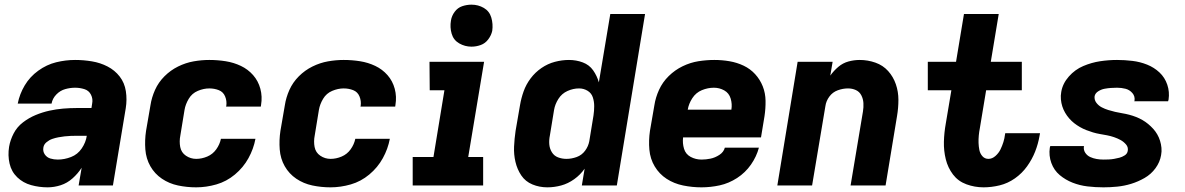

<svg xmlns="http://www.w3.org/2000/svg" viewBox="-20 -795 5080 823"><path d="M184 8Q212 8 240 -1Q268 -10 291 -30.5Q314 -51 330 -76L317 0H464L519 -331Q525 -368 519.5 -404Q514 -440 493 -467Q472 -494 441 -510Q410 -526 374 -532Q338 -538 302 -538Q261 -538 220.5 -528Q180 -518 144 -492Q108 -466 86 -429Q64 -392 56 -351H201Q205 -373 221.5 -390Q238 -407 259.5 -413Q281 -419 302 -419Q322 -419 341.5 -413Q361 -407 370 -389Q379 -371 375 -351L372 -332H310Q280 -332 250.5 -329.5Q221 -327 191.5 -320.5Q162 -314 133 -302Q104 -290 78.5 -270.5Q53 -251 38.5 -223Q24 -195 19 -166Q13 -129 21 -94Q29 -59 54 -35Q79 -11 113.5 -1.5Q148 8 184 8ZM228 -111Q211 -111 196 -115.5Q181 -120 172 -133Q163 -146 166 -163Q168 -176 179.5 -185.5Q191 -195 204 -199.5Q217 -204 230.5 -206.5Q244 -209 257 -210.5Q270 -212 283.5 -212.5Q297 -213 310 -213H352Q348 -185 330.5 -159Q313 -133 284.5 -122Q256 -111 228 -111Z M821 8Q864 8 907.5 -4.5Q951 -17 987 -47Q1023 -77 1045 -117Q1067 -157 1075 -200H927Q922 -176 907 -155Q892 -134 868.5 -124Q845 -114 821 -114Q797 -114 777 -127.5Q757 -141 752.5 -165Q748 -189 753 -214L771 -324Q775 -348 789 -371.5Q803 -395 828 -405.5Q853 -416 877 -416Q899 -416 918 -408.5Q937 -401 945 -381.5Q953 -362 950 -341L949 -338H1098Q1099 -342 1099 -345Q1105 -381 1096 -414.5Q1087 -448 1065 -473Q1043 -498 1012.5 -512.5Q982 -527 947.5 -532.5Q913 -538 877 -538Q844 -538 810 -532Q776 -526 743.5 -510Q711 -494 685 -468Q659 -442 644.5 -409.5Q630 -377 625 -344L606 -234Q600 -194 603 -154.5Q606 -115 624.5 -82.5Q643 -50 674 -29Q705 -8 743 0Q781 8 821 8Z M1397 8Q1440 8 1483.5 -4.5Q1527 -17 1563 -47Q1599 -77 1621 -117Q1643 -157 1651 -200H1503Q1498 -176 1483 -155Q1468 -134 1444.5 -124Q1421 -114 1397 -114Q1373 -114 1353 -127.5Q1333 -141 1328.5 -165Q1324 -189 1329 -214L1347 -324Q1351 -348 1365 -371.5Q1379 -395 1404 -405.5Q1429 -416 1453 -416Q1475 -416 1494 -408.5Q1513 -401 1521 -381.5Q1529 -362 1526 -341L1525 -338H1674Q1675 -342 1675 -345Q1681 -381 1672 -414.5Q1663 -448 1641 -473Q1619 -498 1588.5 -512.5Q1558 -527 1523.5 -532.5Q1489 -538 1453 -538Q1420 -538 1386 -532Q1352 -526 1319.5 -510Q1287 -494 1261 -468Q1235 -442 1220.5 -409.5Q1206 -377 1201 -344L1182 -234Q1176 -194 1179 -154.5Q1182 -115 1200.5 -82.5Q1219 -50 1250 -29Q1281 -8 1319 0Q1357 8 1397 8Z M1749 0H2051V-122H1987L2055 -530H1821L1822 -408H1885L1838 -122H1749ZM2001 -595Q2021 -595 2040.5 -602Q2060 -609 2073 -626.5Q2086 -644 2090 -663Q2094 -692 2086 -719.5Q2078 -747 2054 -761Q2030 -775 2001 -775Q1981 -775 1961.5 -768.5Q1942 -762 1929 -744.5Q1916 -727 1913 -707Q1908 -678 1916 -650.5Q1924 -623 1948.5 -609Q1973 -595 2001 -595Z M2326 8Q2356 8 2385.5 0Q2415 -8 2441.5 -27Q2468 -46 2486 -72L2474 0H2624L2745 -735H2596L2547 -442Q2539 -470 2522.5 -493.5Q2506 -517 2478 -527.5Q2450 -538 2419 -538Q2389 -538 2358.5 -530Q2328 -522 2301 -503.5Q2274 -485 2254.5 -459Q2235 -433 2224.5 -403.5Q2214 -374 2209 -344L2190 -234Q2185 -200 2183.5 -166.5Q2182 -133 2189.5 -101Q2197 -69 2214.5 -43Q2232 -17 2262 -4.5Q2292 8 2326 8ZM2408 -114Q2389 -114 2372 -120.5Q2355 -127 2345.5 -142.5Q2336 -158 2334.5 -176.5Q2333 -195 2337 -214L2355 -324Q2359 -348 2373.5 -371Q2388 -394 2412.5 -405Q2437 -416 2462 -416Q2482 -416 2498.5 -406Q2515 -396 2521 -378Q2527 -360 2527 -340Q2527 -320 2524 -300L2506 -190Q2502 -168 2488 -149Q2474 -130 2452 -122Q2430 -114 2408 -114Z M2987 8Q3026 8 3065 -0.5Q3104 -9 3139.5 -32Q3175 -55 3199 -89.5Q3223 -124 3233 -162H3087Q3082 -143 3063.5 -131Q3045 -119 3025.5 -115Q3006 -111 2987 -111Q2962 -111 2940.5 -122.5Q2919 -134 2912 -157.5Q2905 -181 2908 -206H3242L3257 -297Q3262 -330 3261.5 -363Q3261 -396 3249.5 -425Q3238 -454 3217 -477Q3196 -500 3167.5 -513.5Q3139 -527 3107 -532.5Q3075 -538 3042 -538Q3008 -538 2973.5 -532.5Q2939 -527 2906 -511Q2873 -495 2846.5 -469Q2820 -443 2805 -410Q2790 -377 2785 -344L2766 -234Q2760 -193 2763.5 -153.5Q2767 -114 2786.5 -81.5Q2806 -49 2837.5 -28.5Q2869 -8 2908 0Q2947 8 2987 8ZM2928 -325Q2932 -350 2947.5 -374Q2963 -398 2988.5 -408.5Q3014 -419 3040 -419Q3064 -419 3084.5 -407.5Q3105 -396 3112 -372.5Q3119 -349 3115 -325Z M3312 0H3461L3518 -340Q3521 -362 3535 -381Q3549 -400 3571 -408Q3593 -416 3615 -416Q3633 -416 3648.5 -409Q3664 -402 3672 -386.5Q3680 -371 3681 -353Q3682 -335 3679 -317L3626 0H3776L3825 -297Q3831 -332 3831 -367Q3831 -402 3820 -434Q3809 -466 3787 -490.5Q3765 -515 3732.5 -526.5Q3700 -538 3665 -538Q3641 -538 3617 -531.5Q3593 -525 3573.5 -508.5Q3554 -492 3539 -471L3549 -530H3399Z M4196 8Q4230 8 4265 -0.5Q4300 -9 4330.5 -30.5Q4361 -52 4382.5 -82Q4404 -112 4417 -145Q4430 -178 4436 -213Q4437 -218 4438 -224H4289L4288 -219Q4286 -202 4281 -186Q4276 -170 4268.5 -154.5Q4261 -139 4247 -126.5Q4233 -114 4217 -114Q4201 -114 4191 -125.5Q4181 -137 4178 -152Q4175 -167 4174.5 -182.5Q4174 -198 4175.5 -214Q4177 -230 4180 -245L4207 -408H4360V-530H4227L4261 -735H4112L4078 -530H3957V-408H4058L4034 -265Q4027 -226 4026 -187.5Q4025 -149 4034 -112.5Q4043 -76 4065 -47Q4087 -18 4122.5 -5Q4158 8 4196 8Z M4710 8Q4739 8 4769 5Q4799 2 4828.5 -7Q4858 -16 4886 -32Q4914 -48 4933 -74Q4952 -100 4957 -130Q4960 -146 4958.5 -161.5Q4957 -177 4952.5 -191.5Q4948 -206 4940.5 -219Q4933 -232 4923 -243Q4913 -254 4901.5 -263.5Q4890 -273 4877 -280.5Q4864 -288 4850 -293.5Q4836 -299 4821 -303Q4806 -307 4790.5 -309.5Q4775 -312 4760 -315.5Q4745 -319 4730.5 -323.5Q4716 -328 4702.5 -335Q4689 -342 4679.5 -354.5Q4670 -367 4672 -383Q4675 -396 4688 -404Q4701 -412 4714.5 -414.5Q4728 -417 4741.5 -418Q4755 -419 4768 -419Q4787 -419 4804.5 -414.5Q4822 -410 4834 -396Q4846 -382 4843 -363Q4843 -362 4842 -361H4987Q4988 -364 4989 -368Q4994 -401 4983.5 -432Q4973 -463 4950 -484.5Q4927 -506 4897 -518Q4867 -530 4834 -534Q4801 -538 4768 -538Q4732 -538 4695.5 -532.5Q4659 -527 4623.5 -512Q4588 -497 4561.5 -467Q4535 -437 4529 -401Q4526 -385 4527.5 -369Q4529 -353 4533.5 -339Q4538 -325 4545.5 -312Q4553 -299 4563 -287.5Q4573 -276 4584.5 -267Q4596 -258 4609 -250.5Q4622 -243 4636 -237.5Q4650 -232 4665 -227.5Q4680 -223 4695 -220.5Q4710 -218 4725.5 -215Q4741 -212 4755.5 -207Q4770 -202 4783 -195Q4796 -188 4806.5 -176Q4817 -164 4814 -148Q4812 -136 4801 -129Q4790 -122 4778.5 -119Q4767 -116 4755.5 -114Q4744 -112 4732.5 -111.5Q4721 -111 4710 -111Q4695 -111 4680.5 -113.5Q4666 -116 4653 -122Q4640 -128 4632 -140Q4624 -152 4626 -167L4627 -169H4482Q4481 -166 4480 -162Q4475 -128 4486.5 -96.5Q4498 -65 4522.5 -44.5Q4547 -24 4577.5 -12Q4608 0 4641.5 4Q4675 8 4710 8Z"/></svg>

Font: Iosevka Sparkle Heavy Oblique
Style: Regular
Weight: 900
Italic angle: -9°
Designer: Belleve Invis
Foundry: Belleve Invis
Version: Version 4.5.0; ttfautohint (v1.8.3)